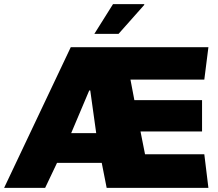

<svg xmlns="http://www.w3.org/2000/svg" viewBox="-33 -916 1064 936"><path d="M963 -528H603L622 -428H952V-275H652L674 -164H963L983 0H487L463 -122H245L187 0H-13L312 -686H983ZM402 -475 314 -267H436L407 -475ZM669 -896 671 -893 545 -751H427L518 -896Z"/></svg>

Font: Chivo Black
Style: Regular
Weight: 900
Designer: Hector Gatti
Foundry: Omnibus-Type
Version: Version 1.007